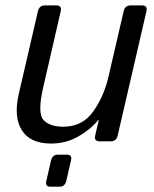

<svg xmlns="http://www.w3.org/2000/svg" viewBox="-20 -533 581 724"><path d="M50.8 -178.7 123 -490.7Q127.9 -512.7 149.9 -512.7H191.9Q213.9 -512.7 209 -490.7L142.6 -202.1Q120.6 -106 144 -80.6Q167.5 -55.2 218.8 -55.2Q290.5 -55.2 331.1 -112.1Q371.6 -168.9 388.7 -242.2L446.3 -490.7Q451.2 -512.7 473.1 -512.7H515.1Q537.1 -512.7 532.2 -490.7L423.8 -22Q418.9 0 397 0H356Q334 0 338.9 -22L352.5 -80.6H350.6Q321.8 -44.9 275.1 -18.3Q228.5 8.3 172.4 8.3Q94.2 8.3 62.5 -41.7Q30.8 -91.8 50.8 -178.7ZM168.9 170.9Q149.4 170.9 154.8 148.9L172.4 72.3Q177.7 50.3 197.3 50.3H233.4Q252.9 50.3 247.6 72.3L230 148.9Q224.6 170.9 205.1 170.9Z"/></svg>

Font: Istok
Style: Italic
Weight: 500
Italic angle: -13°
Designer: Andrey V. Panov
Foundry: Andrey V. Panov
Version: Version 1.0.3